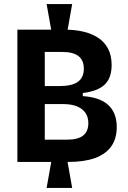

<svg xmlns="http://www.w3.org/2000/svg" viewBox="-20 -798 627 939"><path d="M232 -643 208 -778H333L309 -643ZM208 121 232 -14H309L333 121ZM65 -6V-653H297Q345 -653 386.5 -643.5Q428 -634 459.5 -613.5Q491 -593 508.5 -560Q526 -527 526 -479Q526 -439 511.5 -410.5Q497 -382 465.5 -365.5Q434 -349 385 -343V-328Q470 -322 510.5 -283.5Q551 -245 551 -177Q551 -120 524 -82Q497 -44 444.5 -25Q392 -6 314 -6ZM199 -115H309Q361 -115 386.5 -135Q412 -155 412 -196Q412 -240 380 -264.5Q348 -289 288 -289H199ZM199 -377H270Q332 -377 361 -398Q390 -419 390 -462Q390 -503 364 -523.5Q338 -544 284 -544H199Z"/></svg>

Font: Bricolage Grotesque SemiCondensed
Style: Bold
Weight: 700
Width: 4
Designer: Mathieu Triay
Foundry: Atelier Triay
Version: Version 1.001;gftools[0.9.33.dev8+g029e19f]